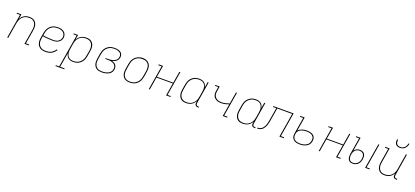

<svg xmlns="http://www.w3.org/2000/svg" viewBox="64 -2183 8271 3822"><g transform="rotate(20 4200.0 -272.5)"><path d="M50 0 135 -511H66V-530H159L142 -426Q155 -452 175.5 -474.5Q196 -497 221.5 -511.5Q247 -526 275 -532Q303 -538 331 -538Q359 -538 386 -531.5Q413 -525 434.5 -509Q456 -493 469.5 -469.5Q483 -446 489 -419Q495 -392 494 -363.5Q493 -335 488 -307L440 -19H509V0H416L468 -310Q472 -335 473 -361Q474 -387 469 -411Q464 -435 452.5 -456Q441 -477 422 -492Q403 -507 379 -513Q355 -519 329 -519Q305 -519 280 -514Q255 -509 232.5 -497Q210 -485 191 -466.5Q172 -448 158.5 -425.5Q145 -403 137.5 -379.5Q130 -356 126 -331L71 0Z M863 8Q841 8 818.5 5Q796 2 775.5 -5.5Q755 -13 738 -25.5Q721 -38 708 -54.5Q695 -71 687 -91.5Q679 -112 676 -133.5Q673 -155 674 -178Q675 -201 679 -223L697 -333Q702 -361 711 -388Q720 -415 736 -439.5Q752 -464 774.5 -484Q797 -504 823.5 -516.5Q850 -529 878 -533.5Q906 -538 933 -538Q957 -538 981 -534.5Q1005 -531 1026 -522Q1047 -513 1064.5 -499Q1082 -485 1093 -464.5Q1104 -444 1108 -420.5Q1112 -397 1108 -373Q1104 -354 1095 -335.5Q1086 -317 1072 -302Q1058 -287 1040 -276.5Q1022 -266 1002.5 -260Q983 -254 963.5 -252Q944 -250 925 -250Q897 -250 869.5 -252Q842 -254 814.5 -255Q787 -256 760.5 -259Q734 -262 708 -269L700 -220Q695 -193 695 -165.5Q695 -138 702 -113.5Q709 -89 724.5 -68.5Q740 -48 762 -34.5Q784 -21 810 -16Q836 -11 863 -11Q891 -11 919 -16.5Q947 -22 973.5 -35.5Q1000 -49 1021.5 -70Q1043 -91 1059 -117L1077 -108Q1060 -80 1036.5 -57Q1013 -34 984 -19Q955 -4 924.5 2Q894 8 863 8ZM928 -268Q945 -268 962 -270Q979 -272 996 -277Q1013 -282 1028.5 -291.5Q1044 -301 1056.5 -314Q1069 -327 1076.5 -343Q1084 -359 1087 -376Q1091 -397 1087.5 -417.5Q1084 -438 1074 -455.5Q1064 -473 1048.5 -485.5Q1033 -498 1014.5 -505.5Q996 -513 975 -516Q954 -519 933 -519Q908 -519 882 -515Q856 -511 832 -499Q808 -487 787.5 -469Q767 -451 752.5 -428Q738 -405 730 -380.5Q722 -356 718 -330L711 -288Q737 -281 764 -277.5Q791 -274 818.5 -273.5Q846 -273 873.5 -270.5Q901 -268 928 -268Z M1148 205V186H1219L1335 -511H1266V-530H1359L1341 -425Q1356 -452 1377 -474.5Q1398 -497 1424 -511.5Q1450 -526 1479 -532Q1508 -538 1536 -538Q1565 -538 1592.5 -531.5Q1620 -525 1641.5 -509Q1663 -493 1677 -469.5Q1691 -446 1697 -419.5Q1703 -393 1702 -364Q1701 -335 1696 -307L1678 -197Q1673 -170 1664.5 -143Q1656 -116 1640.5 -92Q1625 -68 1603 -48Q1581 -28 1555 -15Q1529 -2 1502 3Q1475 8 1447 8Q1418 8 1390 0.5Q1362 -7 1341 -24.5Q1320 -42 1307.5 -67Q1295 -92 1291 -120L1240 186H1334V205ZM1447 -11Q1472 -11 1497 -15.5Q1522 -20 1545.5 -32Q1569 -44 1589 -62.5Q1609 -81 1623 -103.5Q1637 -126 1645 -150.5Q1653 -175 1657 -200L1676 -310Q1680 -336 1680.5 -362Q1681 -388 1675.5 -412Q1670 -436 1657.5 -457.5Q1645 -479 1625.5 -493Q1606 -507 1581 -513Q1556 -519 1530 -519Q1506 -519 1481 -514.5Q1456 -510 1433 -497.5Q1410 -485 1391 -466.5Q1372 -448 1358.5 -426Q1345 -404 1337.5 -380Q1330 -356 1326 -331L1308 -221Q1303 -196 1302 -170Q1301 -144 1306 -120Q1311 -96 1322.5 -74.5Q1334 -53 1353 -38Q1372 -23 1396.5 -17Q1421 -11 1447 -11Z M2053 8Q2023 8 1994 2.5Q1965 -3 1942 -18Q1919 -33 1903 -56Q1887 -79 1880 -106.5Q1873 -134 1873.5 -164Q1874 -194 1879 -223L1897 -333Q1902 -361 1911 -388.5Q1920 -416 1936.5 -440.5Q1953 -465 1975.5 -485Q1998 -505 2025 -517Q2052 -529 2080 -533.5Q2108 -538 2135 -538Q2157 -538 2179 -535Q2201 -532 2221.5 -525.5Q2242 -519 2259 -507Q2276 -495 2287.5 -477.5Q2299 -460 2302.5 -438.5Q2306 -417 2303 -395Q2299 -372 2287 -350.5Q2275 -329 2256 -314.5Q2237 -300 2214.5 -291Q2192 -282 2169 -277Q2194 -271 2216.5 -259Q2239 -247 2254 -227.5Q2269 -208 2274 -182Q2279 -156 2275 -130Q2271 -107 2260 -85Q2249 -63 2230.5 -46.5Q2212 -30 2190 -19.5Q2168 -9 2145 -3Q2122 3 2099 5.5Q2076 8 2053 8ZM2053 -11Q2074 -11 2094.5 -13Q2115 -15 2136 -20.5Q2157 -26 2177 -35Q2197 -44 2214 -58.5Q2231 -73 2241 -93Q2251 -113 2254 -133Q2258 -154 2254 -175.5Q2250 -197 2238.5 -213Q2227 -229 2209.5 -240Q2192 -251 2172.5 -257Q2153 -263 2131.5 -265.5Q2110 -268 2088 -268H2030L2033 -286H2091Q2110 -286 2129.5 -288Q2149 -290 2168.5 -294.5Q2188 -299 2207 -307Q2226 -315 2242.5 -328Q2259 -341 2269 -359.5Q2279 -378 2282 -397Q2285 -416 2282 -435Q2279 -454 2268.5 -468.5Q2258 -483 2242.5 -493Q2227 -503 2209.5 -508.5Q2192 -514 2173 -516.5Q2154 -519 2135 -519Q2110 -519 2084 -515Q2058 -511 2034 -499.5Q2010 -488 1989 -469.5Q1968 -451 1953.5 -428.5Q1939 -406 1930.5 -381Q1922 -356 1918 -330L1900 -220Q1895 -194 1894.5 -167Q1894 -140 1900 -115.5Q1906 -91 1919.5 -69.5Q1933 -48 1954 -34.5Q1975 -21 2001 -16Q2027 -11 2053 -11Z M2646 8Q2617 8 2589 1.5Q2561 -5 2538.5 -20Q2516 -35 2501 -58.5Q2486 -82 2479.5 -109Q2473 -136 2473.5 -165Q2474 -194 2479 -223L2497 -333Q2502 -361 2511 -387.5Q2520 -414 2535.5 -438.5Q2551 -463 2573 -483Q2595 -503 2621 -515.5Q2647 -528 2674.5 -534.5Q2702 -541 2729 -541Q2758 -541 2786 -533.5Q2814 -526 2836.5 -510.5Q2859 -495 2874 -472Q2889 -449 2895.5 -421.5Q2902 -394 2901.5 -365Q2901 -336 2896 -307L2878 -197Q2873 -169 2864 -142.5Q2855 -116 2839.5 -91.5Q2824 -67 2802 -47Q2780 -27 2754 -14.5Q2728 -2 2700.5 3Q2673 8 2646 8ZM2646 -11Q2671 -11 2696.5 -15.5Q2722 -20 2745.5 -32Q2769 -44 2789 -62.5Q2809 -81 2823 -103.5Q2837 -126 2845 -150.5Q2853 -175 2857 -200L2876 -310Q2880 -336 2880.5 -362.5Q2881 -389 2875.5 -413.5Q2870 -438 2857 -459Q2844 -480 2823.5 -494Q2803 -508 2778 -513.5Q2753 -519 2726 -519Q2701 -519 2676.5 -514Q2652 -509 2628.5 -497Q2605 -485 2585 -466.5Q2565 -448 2551.5 -426Q2538 -404 2530 -379.5Q2522 -355 2518 -330L2500 -220Q2495 -194 2494.5 -168Q2494 -142 2499.5 -117.5Q2505 -93 2517.5 -72Q2530 -51 2550 -37Q2570 -23 2595 -17Q2620 -11 2646 -11Z M3050 0 3135 -511H3066V-530H3159L3118 -286H3464L3504 -530H3525L3440 -19H3509V0H3416L3461 -268H3115L3071 0Z M3839 8Q3810 8 3782.5 1.5Q3755 -5 3733.5 -21Q3712 -37 3698.5 -60.5Q3685 -84 3679 -110.5Q3673 -137 3673.5 -166Q3674 -195 3679 -223L3697 -333Q3702 -360 3710.5 -387Q3719 -414 3734.5 -438Q3750 -462 3772 -482Q3794 -502 3820 -515Q3846 -528 3873 -533Q3900 -538 3928 -538Q3957 -538 3985 -530.5Q4013 -523 4034 -505.5Q4055 -488 4067.5 -463Q4080 -438 4084 -410L4104 -530H4125L4049 -68Q4047 -57 4048.5 -45.5Q4050 -34 4056.5 -26Q4063 -18 4074 -14.5Q4085 -11 4096 -11H4109V8H4093Q4078 8 4063.5 3.5Q4049 -1 4039.5 -11.5Q4030 -22 4027.5 -37.5Q4025 -53 4028 -68L4034 -105Q4019 -78 3998 -55.5Q3977 -33 3951 -18.5Q3925 -4 3896 2Q3867 8 3839 8ZM3845 -11Q3869 -11 3894 -15.5Q3919 -20 3942 -32.5Q3965 -45 3984 -63.5Q4003 -82 4016.5 -104Q4030 -126 4037.5 -150.5Q4045 -175 4049 -199L4067 -309Q4072 -334 4073 -360Q4074 -386 4069 -410Q4064 -434 4052.5 -455.5Q4041 -477 4022 -492Q4003 -507 3978.5 -513Q3954 -519 3928 -519Q3903 -519 3878 -514.5Q3853 -510 3829.5 -498Q3806 -486 3786 -467.5Q3766 -449 3752 -426.5Q3738 -404 3730 -379.5Q3722 -355 3718 -330L3700 -220Q3695 -194 3694.5 -168Q3694 -142 3699.5 -118Q3705 -94 3717.5 -72.5Q3730 -51 3750 -37Q3770 -23 3794.5 -17Q3819 -11 3845 -11Z M4616 0 4660 -263Q4619 -247 4577.5 -238Q4536 -229 4494 -229Q4473 -229 4452.5 -232Q4432 -235 4413.5 -241.5Q4395 -248 4379 -259Q4363 -270 4350 -284.5Q4337 -299 4329 -317Q4321 -335 4318 -355Q4315 -375 4317 -396Q4319 -417 4323 -437L4335 -511H4266V-530H4359L4343 -434Q4339 -410 4338 -385Q4337 -360 4345 -337.5Q4353 -315 4368.5 -297.5Q4384 -280 4404.5 -268.5Q4425 -257 4449 -252.5Q4473 -248 4498 -248Q4539 -248 4581 -257.5Q4623 -267 4663 -282L4704 -530H4725L4640 -19H4709V0Z M5039 8Q5010 8 4982.5 1.5Q4955 -5 4933.5 -21Q4912 -37 4898.5 -60.5Q4885 -84 4879 -110.5Q4873 -137 4873.5 -166Q4874 -195 4879 -223L4897 -333Q4902 -360 4910.5 -387Q4919 -414 4934.5 -438Q4950 -462 4972 -482Q4994 -502 5020 -515Q5046 -528 5073 -533Q5100 -538 5128 -538Q5157 -538 5185 -530.5Q5213 -523 5234 -505.5Q5255 -488 5267.5 -463Q5280 -438 5284 -410L5304 -530H5325L5249 -68Q5247 -57 5248.5 -45.5Q5250 -34 5256.5 -26Q5263 -18 5274 -14.5Q5285 -11 5296 -11H5309V8H5293Q5278 8 5263.5 3.5Q5249 -1 5239.5 -11.5Q5230 -22 5227.5 -37.5Q5225 -53 5228 -68L5234 -105Q5219 -78 5198 -55.5Q5177 -33 5151 -18.5Q5125 -4 5096 2Q5067 8 5039 8ZM5045 -11Q5069 -11 5094 -15.5Q5119 -20 5142 -32.5Q5165 -45 5184 -63.5Q5203 -82 5216.5 -104Q5230 -126 5237.5 -150.5Q5245 -175 5249 -199L5267 -309Q5272 -334 5273 -360Q5274 -386 5269 -410Q5264 -434 5252.5 -455.5Q5241 -477 5222 -492Q5203 -507 5178.5 -513Q5154 -519 5128 -519Q5103 -519 5078 -514.5Q5053 -510 5029.5 -498Q5006 -486 4986 -467.5Q4966 -449 4952 -426.5Q4938 -404 4930 -379.5Q4922 -355 4918 -330L4900 -220Q4895 -194 4894.5 -168Q4894 -142 4899.5 -118Q4905 -94 4917.5 -72.5Q4930 -51 4950 -37Q4970 -23 4994.5 -17Q5019 -11 5045 -11Z M5344 0 5347 -19Q5368 -19 5389 -24Q5410 -29 5428 -42Q5446 -55 5459.5 -72.5Q5473 -90 5482.5 -110Q5492 -130 5498.5 -150.5Q5505 -171 5509.5 -191.5Q5514 -212 5517.5 -233Q5521 -254 5525 -274Q5525 -277 5525.5 -279Q5526 -281 5526 -283L5564 -511H5495V-530H5925L5840 -19H5909V0H5816L5901 -511H5585L5546 -279Q5546 -278 5546 -277.5Q5546 -277 5546 -276V-275Q5542 -252 5538 -229Q5534 -206 5528.5 -183.5Q5523 -161 5516 -138.5Q5509 -116 5497.5 -94.5Q5486 -73 5470 -54Q5454 -35 5433.5 -22Q5413 -9 5390 -4.5Q5367 0 5344 0Z M6247 8Q6222 8 6198 4.5Q6174 1 6152.5 -8Q6131 -17 6113.5 -32.5Q6096 -48 6086 -69Q6076 -90 6074.5 -114.5Q6073 -139 6077 -164L6135 -511H6066V-530H6159L6110 -233Q6126 -253 6149 -266.5Q6172 -280 6196.5 -288Q6221 -296 6245 -298.5Q6269 -301 6294 -301Q6318 -301 6342 -298Q6366 -295 6387.5 -287Q6409 -279 6427 -265Q6445 -251 6456 -231.5Q6467 -212 6469.5 -188Q6472 -164 6468 -140Q6465 -117 6454.5 -94Q6444 -71 6426.5 -53Q6409 -35 6386.5 -23Q6364 -11 6340.5 -4Q6317 3 6294 5.5Q6271 8 6247 8ZM6247 -11Q6269 -11 6290 -13Q6311 -15 6332 -21.5Q6353 -28 6373 -38.5Q6393 -49 6409.5 -65Q6426 -81 6435 -101.5Q6444 -122 6448 -143Q6451 -164 6448.5 -185Q6446 -206 6435.5 -223Q6425 -240 6408.5 -252Q6392 -264 6373 -270.5Q6354 -277 6332.5 -279.5Q6311 -282 6290 -282Q6270 -282 6250.5 -280Q6231 -278 6211 -273Q6191 -268 6172 -259Q6153 -250 6137 -235.5Q6121 -221 6111 -202.5Q6101 -184 6098 -164V-161Q6094 -139 6095.5 -117.5Q6097 -96 6105.5 -77.5Q6114 -59 6129.5 -45.5Q6145 -32 6164 -24.5Q6183 -17 6204 -14Q6225 -11 6247 -11Z M6650 0 6735 -511H6666V-530H6759L6718 -286H7064L7104 -530H7125L7040 -19H7109V0H7016L7061 -268H6715L6671 0Z M7632 0 7720 -530H7741L7656 -19H7725V0ZM7369 8Q7369 8 7369 8Q7369 8 7369 8Q7349 8 7329.5 3Q7310 -2 7295.5 -14.5Q7281 -27 7272 -44Q7263 -61 7259.5 -80.5Q7256 -100 7257 -120.5Q7258 -141 7261 -161L7319 -511H7250V-530H7343L7295 -243Q7306 -258 7320 -269.5Q7334 -281 7350.5 -288Q7367 -295 7384 -298Q7401 -301 7417 -301Q7447 -301 7474 -289.5Q7501 -278 7515.5 -254.5Q7530 -231 7532.5 -201.5Q7535 -172 7530 -142Q7527 -123 7521 -103.5Q7515 -84 7504.5 -66.5Q7494 -49 7479 -34Q7464 -19 7446 -9.5Q7428 0 7408.5 4Q7389 8 7369 8ZM7370 -11Q7387 -11 7404 -14.5Q7421 -18 7437 -27Q7453 -36 7466 -49.5Q7479 -63 7488 -78.5Q7497 -94 7502 -111Q7507 -128 7510 -144Q7514 -170 7512 -195.5Q7510 -221 7497.5 -241.5Q7485 -262 7462 -272Q7439 -282 7413 -282Q7390 -282 7366 -274Q7342 -266 7324 -248.5Q7306 -231 7296 -208Q7286 -185 7282 -161L7281 -158Q7278 -141 7277.5 -123.5Q7277 -106 7279.5 -89Q7282 -72 7289 -57Q7296 -42 7308 -31Q7320 -20 7336 -15.5Q7352 -11 7370 -11Z M8045 8Q8016 8 7989 1.5Q7962 -5 7940.5 -21Q7919 -37 7905.5 -60.5Q7892 -84 7886.5 -111Q7881 -138 7881.5 -166.5Q7882 -195 7887 -223L7935 -511H7866V-530H7959L7908 -220Q7903 -195 7902 -169Q7901 -143 7906 -119Q7911 -95 7922.5 -74Q7934 -53 7953 -38Q7972 -23 7996.5 -17Q8021 -11 8046 -11Q8070 -11 8095 -16Q8120 -21 8142.5 -33Q8165 -45 8184 -63.5Q8203 -82 8216.5 -104.5Q8230 -127 8237.5 -150.5Q8245 -174 8249 -199L8304 -530H8325L8249 -68Q8247 -57 8248.5 -45.5Q8250 -34 8256.5 -26Q8263 -18 8274 -14.5Q8285 -11 8296 -11H8309V8H8293Q8278 8 8263.5 3.5Q8249 -1 8239.5 -11.5Q8230 -22 8227.5 -37.5Q8225 -53 8228 -68L8233 -104Q8220 -78 8199.5 -55.5Q8179 -33 8153.5 -18.5Q8128 -4 8100 2Q8072 8 8045 8ZM8145 -610Q8118 -610 8093 -619Q8068 -628 8053 -648.5Q8038 -669 8035.5 -696Q8033 -723 8037 -750H8058Q8055 -727 8057 -704Q8059 -681 8071 -663Q8083 -645 8104 -637Q8125 -629 8148 -629Q8164 -629 8179.5 -632Q8195 -635 8209.5 -643Q8224 -651 8236 -663Q8248 -675 8256.5 -689.5Q8265 -704 8270 -719Q8275 -734 8277 -750H8298Q8295 -731 8289.5 -713.5Q8284 -696 8273.5 -679.5Q8263 -663 8249 -649Q8235 -635 8217.5 -626Q8200 -617 8181.5 -613.5Q8163 -610 8145 -610Z"/></g></svg>

Font: Iosevka Slab Thin Extended
Style: Italic
Weight: 100
Width: 7
Italic angle: -9°
Monospace: yes
Designer: Belleve Invis
Foundry: Belleve Invis
Version: Version 11.1.0; ttfautohint (v1.8.3)